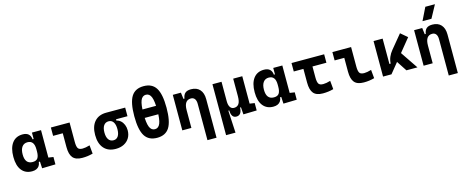

<svg xmlns="http://www.w3.org/2000/svg" viewBox="-47 -1636 6538 2702"><g transform="rotate(-15 3222.5 -285.0)"><path d="M228.5 9.8Q131.3 9.8 77.6 -58.3Q23.9 -126.5 23.9 -253.9Q23.9 -384.3 77.9 -455.8Q131.8 -527.3 230.5 -527.3Q284.7 -527.3 314.5 -501.7Q344.2 -476.1 349.6 -423.8H395.5L365.2 -274.9Q365.2 -338.9 341.1 -370.8Q316.9 -402.8 268.1 -402.8Q216.3 -402.8 187.7 -364Q159.2 -325.2 159.2 -253.9Q159.2 -114.7 269 -114.7Q322.8 -114.7 344 -146.7Q365.2 -178.7 365.2 -242.7V-267.1L400.4 -93.8H351.6Q348.6 -59.6 332.5 -36.4Q316.4 -13.2 290 -1.7Q263.7 9.8 228.5 9.8ZM374 4.9 365.2 -151.9V-254.4H497.6V-118.2L568.8 -107.4V0ZM365.2 -211.4V-517.6H497.6V-212.4Z M959 9.8Q864.7 9.8 823.2 -39.1Q781.7 -87.9 781.7 -195.3V-517.6H913.6V-232.9Q913.6 -171.4 929.2 -143.6Q944.8 -115.7 998 -115.7Q1039.1 -115.7 1102.1 -134.3L1113.8 -10.7Q1073.7 0 1037.4 4.9Q1001 9.8 959 9.8ZM641.1 -396V-517.6H804.7V-396Z M1447.8 9.8Q1337.4 9.8 1276.4 -59.1Q1215.3 -127.9 1215.3 -253.9Q1215.3 -379.4 1276.4 -448.5Q1337.4 -517.6 1447.8 -517.6L1557.1 -486.8V-372.6Q1590.8 -366.7 1617.7 -342.8Q1644.5 -318.8 1659.9 -282Q1675.3 -245.1 1675.3 -201.2Q1675.3 -137.7 1647 -90.3Q1618.7 -43 1567.6 -16.6Q1516.6 9.8 1447.8 9.8ZM1447.8 -115.7Q1491.7 -115.7 1515.9 -151.6Q1540 -187.5 1540 -253.9Q1540 -320.3 1515.9 -356.2Q1491.7 -392.1 1447.8 -392.1Q1401.4 -392.1 1376 -356.2Q1350.6 -320.3 1350.6 -253.9Q1350.6 -187.5 1376 -151.6Q1401.4 -115.7 1447.8 -115.7ZM1447.8 -392.1V-517.6H1723.6V-392.1Z M2050.8 9.8Q1927.3 9.8 1871.6 -79.3Q1815.9 -168.5 1815.9 -366.2Q1815.9 -564 1871.6 -653.1Q1927.3 -742.2 2050.8 -742.2Q2174.3 -742.2 2230 -653.1Q2285.6 -564 2285.6 -366.2Q2285.6 -168.5 2230 -79.3Q2174.3 9.8 2050.8 9.8ZM2050.8 -115.2Q2103.7 -115.2 2127.6 -174.6Q2151.4 -233.9 2151.4 -366.2Q2151.4 -498.5 2127.6 -557.9Q2103.7 -617.2 2050.8 -617.2Q1997.8 -617.2 1974 -557.9Q1950.2 -498.5 1950.2 -366.2Q1950.2 -233.9 1974 -174.6Q1997.8 -115.2 2050.8 -115.2ZM1851.6 -306.2V-429.2H2262.2V-306.2Z M2723.6 224.6V-304.2Q2723.6 -351.6 2704.3 -377.2Q2685.1 -402.8 2649.3 -402.8Q2549.8 -402.8 2549.8 -258.3L2519.5 -423.8H2562.5Q2569.8 -476.1 2598.1 -501.7Q2626.5 -527.3 2684.1 -527.3Q2766.1 -527.3 2811 -477.5Q2856 -427.7 2856 -336.9V224.6ZM2417.5 0V-517.6H2535.6L2549.8 -408.2V0Z M3203.6 9.8Q3131.3 9.8 3127.9 -99.6H3096.2L2995.1 -175.8V-517.6H3127.4V-234.4Q3127.4 -178.2 3147.7 -147.7Q3168 -117.2 3203.6 -117.2Q3250 -117.2 3273.7 -150.9Q3297.4 -184.6 3297.4 -263.7L3319.8 -99.6H3285.6Q3283.7 -44.9 3263.4 -17.6Q3243.2 9.8 3203.6 9.8ZM2995.1 224.6V-210L3113.8 -115.7L3132.3 224.6ZM3306.2 4.9 3297.4 -119.1V-234.4H3429.7V-118.2L3501 -107.4V0ZM3297.4 -146.5V-517.6H3429.7V-175.8Z M3744.1 9.8Q3647 9.8 3593.3 -58.3Q3539.6 -126.5 3539.6 -253.9Q3539.6 -384.3 3593.5 -455.8Q3647.5 -527.3 3746.1 -527.3Q3800.3 -527.3 3830.1 -501.7Q3859.9 -476.1 3865.2 -423.8H3911.1L3880.9 -274.9Q3880.9 -338.9 3856.7 -370.8Q3832.5 -402.8 3783.7 -402.8Q3731.9 -402.8 3703.4 -364Q3674.8 -325.2 3674.8 -253.9Q3674.8 -114.7 3784.7 -114.7Q3838.4 -114.7 3859.6 -146.7Q3880.9 -178.7 3880.9 -242.7V-267.1L3916 -93.8H3867.2Q3864.3 -59.6 3848.1 -36.4Q3832 -13.2 3805.7 -1.7Q3779.3 9.8 3744.1 9.8ZM3889.6 4.9 3880.9 -151.9V-254.4H4013.2V-118.2L4084.5 -107.4V0ZM3880.9 -211.4V-517.6H4013.2V-212.4Z M4464.8 9.8Q4370.6 9.8 4329.1 -39.1Q4287.6 -87.9 4287.6 -195.3V-517.6H4419.4V-232.9Q4419.4 -171.4 4435.1 -143.6Q4450.8 -115.7 4503.9 -115.7Q4523.9 -115.7 4551 -120.4Q4578.1 -125 4607.9 -134.3L4619.6 -10.7Q4582 0 4543.2 4.9Q4504.4 9.8 4464.8 9.8ZM4147 -394.5V-517.6H4622.6V-394.5Z M5060.5 9.8Q4966.3 9.8 4924.8 -39.1Q4883.3 -87.9 4883.3 -195.3V-517.6H5015.1V-232.9Q5015.1 -171.4 5030.8 -143.6Q5046.4 -115.7 5099.6 -115.7Q5140.6 -115.7 5203.6 -134.3L5215.3 -10.7Q5175.3 0 5138.9 4.9Q5102.5 9.8 5060.5 9.8ZM4742.7 -396V-517.6H4906.2V-396Z M5464.8 0 5446.3 -148.4H5493.2Q5494.6 -197.3 5513.7 -242.9Q5532.7 -288.6 5568.4 -331.5L5730 -527.3L5827.1 -444.8ZM5342.3 0V-517.6H5474.6V-52.2L5464.8 0ZM5682.6 0 5533.2 -228.5 5642.6 -296.9 5843.3 0Z M6239.3 224.6V-304.2Q6239.3 -351.6 6220 -377.2Q6200.7 -402.8 6164.9 -402.8Q6065.4 -402.8 6065.4 -258.3L6035.2 -423.8H6078.1Q6085.4 -476.1 6113.8 -501.7Q6142.1 -527.3 6199.7 -527.3Q6281.7 -527.3 6326.7 -477.5Q6371.6 -427.7 6371.6 -336.9V224.6ZM5933.1 0V-517.6H6051.3L6065.4 -408.2V0ZM6080.1 -609.4 6170.9 -794.9H6311L6210.4 -609.4Z"/></g></svg>

Font: Cascadia Code
Style: Regular
Weight: 400
Monospace: yes
Designer: Aaron Bell
Foundry: Saja Typeworks
Version: Version 2106.017